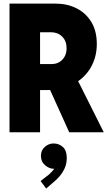

<svg xmlns="http://www.w3.org/2000/svg" viewBox="-20 -740 602 1074"><path d="M169.9 -236.3V-381.8H270.5Q293.9 -381.8 312.5 -393.1Q331.1 -404.3 341.8 -424.1Q352.5 -443.8 352.5 -469.7Q352.5 -510.7 327.9 -535.2Q303.2 -559.6 265.6 -559.6H169.9V-719.7H292Q355.5 -719.7 407.5 -693.8Q459.5 -668 490.5 -617.7Q521.5 -567.4 521.5 -494.1Q521.5 -421.4 488 -363Q454.6 -304.7 392.3 -270.5Q330.1 -236.3 244.1 -236.3ZM33.2 0V-719.7H204.1V0ZM367.2 0 249 -261.7 376 -368.2 560.5 0ZM238.3 314.5 207 272.5 253.9 236.3Q260.7 230.5 271.7 218.5Q282.7 206.5 291.3 193.4Q299.8 180.2 299.8 169.9H318.4Q318.4 183.1 309.1 193.6Q299.8 204.1 279.3 204.1Q255.9 204.1 232.4 184.3Q209 164.6 209 131.8Q209 100.1 231 81.3Q252.9 62.5 279.3 62.5Q309.6 62.5 331.5 82Q353.5 101.6 353.5 142.6Q353.5 176.3 341.3 202.1Q329.1 228 313.5 245.6Q297.9 263.2 287.1 272.5Z"/></svg>

Font: Reddit Mono Black
Style: Regular
Weight: 900
Monospace: yes
Designer: Stephen Hutchings
Foundry: Reddit
Version: Version 1.014